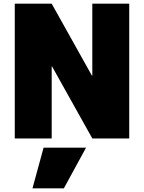

<svg xmlns="http://www.w3.org/2000/svg" viewBox="-20 -750 780 1040"><path d="M60 -730H260L478 -340H480V-730H680V0H480L262 -390H260V0H60ZM156 270 216 50H446L326 270Z"/></svg>

Font: Enso Black
Style: Regular
Weight: 900
Designer: Coji Morishita
Foundry: UNDERFOREST DESIGN
Version: Version 1.000